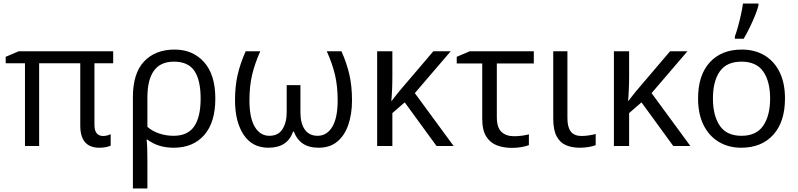

<svg xmlns="http://www.w3.org/2000/svg" viewBox="-20 -825 4511 1085"><path d="M562 -56.6Q575.7 -56.6 586.9 -59.8Q598.1 -63 605.5 -66.4V-2Q597.7 2 581.1 5.9Q564.5 9.8 541.5 9.8Q433.6 9.8 433.6 -115.2V-467.3H201.2V0H121.1V-467.3H12.2V-503.9L85.4 -535.2H619.6V-467.3H513.7V-121.6Q513.7 -85.9 526.9 -71.3Q540 -56.6 562 -56.6Z M1196.8 -268.1Q1196.8 -132.8 1133.8 -61.5Q1070.8 9.8 961.4 9.8Q873.5 9.8 813 -36.1H808.6Q811 -18.1 812 16.4Q813 50.8 813 94.2V240.2H731V-275.9Q731 -411.1 794.4 -478Q857.9 -544.9 966.8 -544.9Q1069.8 -544.9 1133.3 -473.9Q1196.8 -402.8 1196.8 -268.1ZM963.4 -476.6Q886.7 -476.6 849.9 -425.5Q813 -374.5 813 -273.9V-107.9Q842.3 -83 880.6 -70.3Q918.9 -57.6 960.9 -57.6Q1041 -57.6 1077.4 -110.8Q1113.8 -164.1 1113.8 -268.1Q1113.8 -372.6 1078.4 -424.6Q1043 -476.6 963.4 -476.6Z M1909.7 -535.2Q1940.4 -465.8 1954.8 -401.4Q1969.2 -336.9 1969.2 -258.8Q1969.2 -180.2 1948.2 -119.4Q1927.2 -58.6 1885.5 -24.4Q1843.8 9.8 1781.2 9.8Q1725.6 9.8 1691.2 -13.7Q1656.7 -37.1 1640.6 -81.5H1636.2Q1605 9.8 1496.6 9.8Q1405.3 9.8 1356.7 -63.7Q1308.1 -137.2 1308.1 -258.8Q1308.1 -337.4 1322.8 -401.6Q1337.4 -465.8 1368.2 -535.2H1450.7Q1419.4 -464.8 1404.5 -401.1Q1389.6 -337.4 1389.6 -257.8Q1389.6 -158.7 1419.9 -108.2Q1450.2 -57.6 1502 -57.6Q1552.2 -57.6 1576.2 -95Q1600.1 -132.3 1600.1 -190.4V-343.8H1677.7V-190.4Q1677.7 -127 1702.9 -92.3Q1728 -57.6 1774.4 -57.6Q1827.6 -57.6 1857.9 -108.6Q1888.2 -159.7 1888.2 -257.8Q1888.2 -337.4 1873.3 -401.1Q1858.4 -464.8 1826.7 -535.2Z M2526.9 -535.2 2324.2 -298.8 2543.5 0H2446.8L2267.1 -246.6L2197.3 -186V0H2111.3V-535.2H2197.3V-395.5Q2197.3 -355.5 2195.6 -316.7Q2193.8 -277.8 2191.4 -254.9H2193.4Q2203.1 -268.1 2214.1 -281.5Q2225.1 -294.9 2234.4 -307.1L2428.7 -535.2Z M2996.6 -535.2V-466.3H2787.6V-163.1Q2787.6 -104 2814 -79.6Q2840.3 -55.2 2884.8 -55.2Q2906.7 -55.2 2929.9 -58.3Q2953.1 -61.5 2968.8 -65.9V-4.9Q2954.6 1 2928.2 5.9Q2901.9 10.7 2873 10.7Q2826.7 10.7 2788.6 -3.4Q2750.5 -17.6 2727.8 -53.5Q2705.1 -89.4 2705.1 -154.3V-466.3H2561V-503.9L2634.3 -535.2Z M3186.5 -535.2V-156.7Q3186.5 -106.4 3205.8 -81.5Q3225.1 -56.6 3266.6 -56.6Q3287.6 -56.6 3310.5 -60.3Q3333.5 -64 3346.2 -67.9V-4.9Q3332.5 1.5 3306.6 5.6Q3280.8 9.8 3255.9 9.8Q3211.9 9.8 3178.2 -4.6Q3144.5 -19 3125.5 -54.9Q3106.4 -90.8 3106.4 -154.8V-535.2Z M3864.7 -535.2 3662.1 -298.8 3881.3 0H3784.7L3605 -246.6L3535.2 -186V0H3449.2V-535.2H3535.2V-395.5Q3535.2 -355.5 3533.4 -316.7Q3531.7 -277.8 3529.3 -254.9H3531.2Q3541 -268.1 3552 -281.5Q3563 -294.9 3572.3 -307.1L3766.6 -535.2Z M4416 -268.6Q4416 -136.7 4349.9 -63.5Q4283.7 9.8 4168.5 9.8Q4097.2 9.8 4042 -23.2Q3986.8 -56.2 3955.8 -118.4Q3924.8 -180.7 3924.8 -268.6Q3924.8 -400.4 3991 -472.7Q4057.1 -544.9 4171.9 -544.9Q4245.1 -544.9 4300 -512.2Q4355 -479.5 4385.5 -417.7Q4416 -356 4416 -268.6ZM4008.8 -268.6Q4008.8 -171.4 4047.6 -114.5Q4086.4 -57.6 4170.4 -57.6Q4253.9 -57.6 4293 -114.7Q4332 -171.9 4332 -268.6Q4332 -364.7 4293.2 -420.7Q4254.4 -476.6 4169.9 -476.6Q4086.4 -476.6 4047.6 -421.4Q4008.8 -366.2 4008.8 -268.6ZM4132.8 -606V-619.1Q4142.1 -644 4151.1 -677Q4160.2 -710 4167.5 -743.9Q4174.8 -777.8 4178.7 -805.2H4266.1V-794.4Q4260.7 -771.5 4247.1 -737.8Q4233.4 -704.1 4216.3 -668.9Q4199.2 -633.8 4182.6 -606Z"/></svg>

Font: Open Sans
Style: Regular
Weight: 400
Designer: Monotype Design Team
Foundry: Monotype Imaging Inc.
Version: Version 3.000; ttfautohint (v1.8.4)